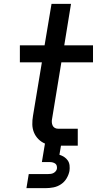

<svg xmlns="http://www.w3.org/2000/svg" viewBox="-20 -755 540 995"><path d="M117 220 129 147H229Q236 147 243.5 146Q251 145 257.5 141.5Q264 138 269 132Q274 126 275 119Q276 111 274 104Q272 97 266.5 93Q261 89 254 87Q247 85 239 85H197L213 -11Q194 -19 179 -34Q164 -49 156 -68.5Q148 -88 147.5 -110Q147 -132 151 -155L197 -432H83V-520H211L247 -735H348L313 -520H462V-432H298L250 -140Q248 -131 248.5 -122Q249 -113 252.5 -105Q256 -97 263.5 -92.5Q271 -88 280 -88H383V0H296L288 47Q301 51 312.5 58.5Q324 66 331.5 77Q339 88 340.5 102.5Q342 117 340 131Q336 151 325 169.5Q314 188 296 200Q278 212 257.5 216Q237 220 217 220Z"/></svg>

Font: Iosevka SS04 Semibold Oblique
Style: Regular
Weight: 600
Italic angle: -9°
Monospace: yes
Designer: Belleve Invis
Foundry: Belleve Invis
Version: Version 19.0.0; ttfautohint (v1.8.4)